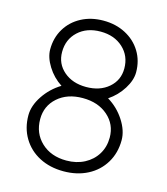

<svg xmlns="http://www.w3.org/2000/svg" viewBox="-111 -821 797 915"><g transform="rotate(15 287.5 -363.5)"><path d="M459 -204Q459 -269 411 -311Q363 -353 287 -353Q211 -353 163.5 -311Q116 -269 116 -204Q116 -134 163.5 -89.5Q211 -45 287 -45Q337 -45 376 -65.5Q415 -86 437 -122Q459 -158 459 -204ZM287 -408Q355 -408 398 -445Q441 -482 441 -540Q441 -602 398 -641.5Q355 -681 287 -681Q219 -681 176.5 -641.5Q134 -602 134 -540Q134 -482 177 -445Q220 -408 287 -408ZM517 -207Q517 -144 487.5 -95Q458 -46 406 -19Q354 8 287 8Q220 8 168 -19Q116 -46 86.5 -95Q57 -144 57 -207Q57 -254 89.5 -303Q122 -352 173 -383Q130 -411 103 -454.5Q76 -498 76 -537Q76 -594 103 -639Q130 -684 178 -709.5Q226 -735 287 -735Q348 -735 396.5 -709.5Q445 -684 472.5 -639Q500 -594 500 -537Q500 -498 473 -455Q446 -412 403 -383Q453 -353 485 -303.5Q517 -254 517 -207Z"/></g></svg>

Font: SUITE Light
Style: Regular
Weight: 300
Designer: Sun
Foundry: Sun
Version: Version 2.040